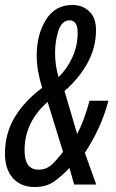

<svg xmlns="http://www.w3.org/2000/svg" viewBox="-25 -744 468 774"><path d="M197 -532Q197 -578 210.5 -620Q224 -662 256 -662Q288 -662 288 -611Q288 -560 267 -513.5Q246 -467 211 -433Q197 -480 197 -532ZM74 -138Q74 -252 167 -333L229 -132Q209 -105 186 -82.5Q163 -60 130 -60Q74 -60 74 -138ZM255 -67 274 0H363L317 -128Q383 -227 412 -338H336Q314 -256 286 -204L235 -377Q293 -427 327.5 -489.5Q362 -552 362 -623Q362 -673 334.5 -698.5Q307 -724 267 -724Q197 -724 160 -664Q123 -604 123 -521Q123 -487 129 -454.5Q135 -422 145 -390Q75 -338 35 -272.5Q-5 -207 -5 -124Q-5 -62 27 -26Q59 10 115 10Q162 10 194 -13Q226 -36 255 -67Z"/></svg>

Font: Noto Sans Display Condensed
Style: Italic
Weight: 400
Width: 3
Designer: Monotype Design team
Foundry: Monotype Imaging Inc.
Version: 1.000